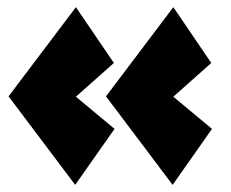

<svg xmlns="http://www.w3.org/2000/svg" viewBox="-20 -520 644 536"><path d="M189.9 -3.9 3.9 -251 191.9 -500 297.9 -344.2 191.9 -250 299.8 -160.2ZM461.9 -3.9 275.9 -251 463.9 -500 569.8 -344.2 463.9 -250 571.8 -160.2Z"/></svg>

Font: Apfel Grotezk Satt
Style: Regular
Weight: 900
Designer: Luigi Gorlero
Foundry: © 2023, Luigi Gorlero & Collletttivo
Version: Version 2.000;Glyphs 3.2 (3217)